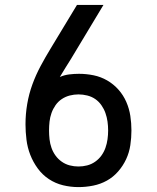

<svg xmlns="http://www.w3.org/2000/svg" viewBox="-20 -755 640 783"><path d="M300 8Q268 8 237 0.5Q206 -7 179.5 -24.5Q153 -42 134 -68Q115 -94 103.5 -123.5Q92 -153 88 -185Q84 -217 84 -248Q84 -290 91 -331Q98 -372 112 -410.5Q126 -449 145.5 -485.5Q165 -522 187 -558L294 -735H402L269 -514Q258 -496 246.5 -478Q235 -460 224 -441Q242 -449 262 -451.5Q282 -454 302 -454Q332 -454 361.5 -448Q391 -442 417 -427Q443 -412 463 -389.5Q483 -367 495 -339.5Q507 -312 511.5 -282.5Q516 -253 516 -223Q516 -193 511.5 -163Q507 -133 494.5 -106Q482 -79 462 -56Q442 -33 416 -18.5Q390 -4 360 2Q330 8 300 8ZM300 -76Q318 -76 335.5 -80.5Q353 -85 368 -95.5Q383 -106 393.5 -120.5Q404 -135 410 -152Q416 -169 418.5 -187Q421 -205 421 -223Q421 -241 418.5 -259Q416 -277 410 -294Q404 -311 393.5 -326Q383 -341 368.5 -351Q354 -361 336 -365.5Q318 -370 300 -370Q282 -370 264.5 -365.5Q247 -361 232 -351Q217 -341 206.5 -326Q196 -311 190 -294Q184 -277 182 -259Q180 -241 180 -223Q180 -205 182 -187Q184 -169 190 -152Q196 -135 206.5 -120.5Q217 -106 232 -95.5Q247 -85 264.5 -80.5Q282 -76 300 -76Z"/></svg>

Font: Iosevka Etoile Medium
Style: Regular
Weight: 500
Designer: Belleve Invis
Foundry: Belleve Invis
Version: Version 22.1.2; ttfautohint (v1.8.4)